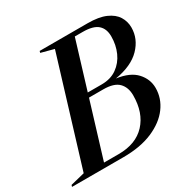

<svg xmlns="http://www.w3.org/2000/svg" viewBox="-201 -870 1020 1025"><g transform="rotate(-30 309.0 -357.5)"><path d="M247 -683.5 168 -704.5 171 -715H466Q535 -715 577.2 -696.5Q619.5 -678 638.8 -647Q658 -616 658 -579Q658 -509 605.5 -455Q553 -401 450 -384Q531.5 -373 570 -331Q608.5 -289 608.5 -234.5Q608.5 -171 569.2 -117.8Q530 -64.5 455.2 -32.2Q380.5 0 274.5 0H-42.5L-39 -10.5L48 -32ZM420.5 -688H372L282.5 -394.5H368.5Q424 -394.5 462.5 -421.8Q501 -449 521 -493.8Q541 -538.5 541 -591.5Q541 -638.5 513 -663.2Q485 -688 420.5 -688ZM362.5 -367.5H274.5L170.5 -27H260.5Q368 -27 426.5 -90.2Q485 -153.5 485 -260.5Q485 -310 456.5 -338.8Q428 -367.5 362.5 -367.5Z"/></g></svg>

Font: Newsreader Display Medium
Style: Italic
Weight: 500
Italic angle: -17°
Designer: Hugues Gentile
Foundry: Production Type
Version: Version 1.001